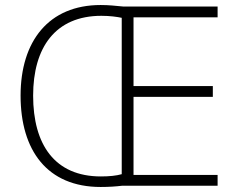

<svg xmlns="http://www.w3.org/2000/svg" viewBox="-20 -740 949 765"><path d="M381 -720C174 -720 62 -576 62 -359C62 -141 168 5 381 5C414 5 442 3 467 0H847V-43H512V-354H828V-397H512V-671H847V-714H471C438 -717 415 -720 381 -720ZM384 -677C418 -677 446 -673 465 -669V-46C444 -40 416 -37 382 -37C198 -37 112 -164 112 -359C112 -550 200 -677 384 -677Z"/></svg>

Font: Noto Sans Syriac Extralight
Style: Regular
Weight: 200
Designer: Patrick Giasson and the Monotype Design Team
Foundry: Monotype Imaging Inc.
Version: Version 3.000